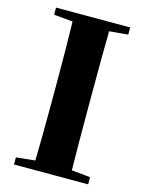

<svg xmlns="http://www.w3.org/2000/svg" viewBox="-114 -815 663 883"><g transform="rotate(15 218.0 -373.5)"><path d="M305 -705Q303 -603 303 -395V-352Q303 -146 305 -43L394 -34V0H41V-34L131 -43Q134 -144 134 -351V-395Q134 -602 131 -705L41 -713V-747H394V-713Z"/></g></svg>

Font: Source Han Serif CN Heavy
Style: Regular
Weight: 900
Designer: Ryoko NISHIZUKA  (kana & ideographs); Frank Grießhammer (Latin, Greek & Cyrillic); Wenlong ZHANG  (bopomofo); Sandoll Co
Foundry: Adobe Systems Incorporated
Version: Version 1.000;PS 1;hotconv 16.6.53;makeotf.lib2.5.65590